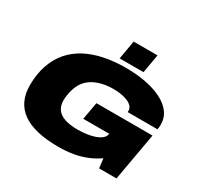

<svg xmlns="http://www.w3.org/2000/svg" viewBox="-184 -1105 1380 1337"><g transform="rotate(30 506.0 -436.5)"><path d="M436 12Q244 12 147.5 -56Q51 -124 51 -262Q51 -351 76 -423.5Q101 -496 147 -549Q192 -600 255 -633.5Q318 -667 398 -683.5Q478 -700 571 -700Q657 -700 730.5 -686Q804 -672 860 -644Q916 -616 947 -574.5Q978 -533 978 -477Q978 -468 977 -458.5Q976 -449 974 -439H734Q734 -441 734.5 -444Q735 -447 735 -449Q735 -468 722.5 -483Q710 -498 687.5 -508Q665 -518 635.5 -523.5Q606 -529 572 -529Q515 -529 471 -517Q427 -505 395 -483Q363 -461 343.5 -429Q324 -397 315 -356Q312 -341 310 -331Q308 -321 307.5 -313.5Q307 -306 306.5 -300Q306 -294 306 -289Q306 -244 326.5 -215.5Q347 -187 388.5 -173Q430 -159 492 -159Q543 -159 588.5 -168Q634 -177 664 -195.5Q694 -214 698 -240L699 -244H490L515 -384H966L898 0H758L749 -76Q707 -47 658.5 -27Q610 -7 555 2.5Q500 12 436 12ZM499 -735 525 -885H717L691 -735Z"/></g></svg>

Font: Archivo Expanded Black
Style: Italic
Weight: 900
Width: 7
Italic angle: -10°
Designer: Hector Gatti
Foundry: Omnibus-Type
Version: Version 2.001